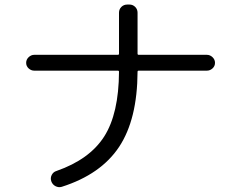

<svg xmlns="http://www.w3.org/2000/svg" viewBox="-20 -793 1040 828"><path d="M127.9 -488.3Q114.3 -488.3 103.5 -498Q92.8 -507.8 92.8 -522Q92.8 -536.1 103.5 -546.4Q114.3 -556.6 127.9 -556.6H488.3Q493.2 -556.6 493.2 -561.5V-738.3Q493.2 -752.9 503.4 -763.2Q513.7 -773.4 529.3 -773.4H538.1Q552.7 -773.4 563 -763.2Q573.2 -752.9 573.2 -738.3V-561.5Q573.2 -556.6 578.1 -556.6H872.1Q885.7 -556.6 896.5 -546.4Q907.2 -536.1 907.2 -522Q907.2 -507.8 896.5 -498Q885.7 -488.3 872.1 -488.3H578.1Q573.2 -488.3 573.2 -483.4Q572.3 -278.3 493.7 -159.7Q415 -41 246.1 12.7Q232.4 16.6 219.2 9.8Q206.1 2.9 201.2 -11.2Q196.3 -25.4 203.1 -38.6Q210 -51.8 223.6 -55.7Q366.2 -105.5 429.2 -204.1Q492.2 -302.7 493.2 -483.4Q493.2 -488.3 488.3 -488.3Z"/></svg>

Font: Rounded-L Mgen+ 2m regular
Style: Regular
Weight: 400
Designer: [Source Han Sans]
Ryoko NISHIZUKA  (kana & ideographs); Paul D. Hunt (Latin, Greek & Cyrillic); Wenlong ZHANG  (bopomofo
Version: Version 1.059.20150602